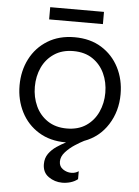

<svg xmlns="http://www.w3.org/2000/svg" viewBox="-58 -689 679 939"><g transform="rotate(5 282.0 -219.0)"><path d="M372 -7Q354 2 328.5 18.5Q303 35 283 57Q263 79 263 104Q263 128 282 141Q301 154 323 154Q343 154 359 143V182Q344 194 324 200Q304 206 283 206Q246 206 216 185Q186 164 186 123Q186 93 201.5 71.5Q217 50 240 34.5Q263 19 285 8H282Q206 8 150 -26.5Q94 -61 64 -120Q34 -179 34 -250Q34 -322 64 -380.5Q94 -439 150 -473.5Q206 -508 282 -508Q359 -508 414.5 -473.5Q470 -439 500 -380.5Q530 -322 530 -250Q530 -166 488 -100Q446 -34 372 -7ZM109 -250Q109 -199 129 -155.5Q149 -112 188 -86Q227 -60 282 -60Q338 -60 376.5 -86Q415 -112 435 -155.5Q455 -199 455 -250Q455 -302 435 -345Q415 -388 376.5 -414Q338 -440 282 -440Q227 -440 188 -414Q149 -388 129 -345Q109 -302 109 -250ZM150 -584V-644H414V-584Z"/></g></svg>

Font: Questrial
Style: Regular
Weight: 400
Designer: Joe Prince, Laura Meseguer
Foundry: Joe Prince, Laura Meseguer
Version: Version 2.000; ttfautohint (v1.8.3)